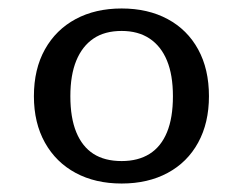

<svg xmlns="http://www.w3.org/2000/svg" viewBox="-20 -745 573 453"><path d="M473 -518Q473 -455 447.5 -408.5Q422 -362 375.5 -337Q329 -312 267 -312Q205 -312 158.5 -337Q112 -362 86 -408.5Q60 -455 60 -518Q60 -582 86 -628.5Q112 -675 158.5 -700Q205 -725 267 -725Q329 -725 375.5 -700Q422 -675 447.5 -628.5Q473 -582 473 -518ZM146 -518Q146 -467 160 -433Q174 -399 200.5 -382Q227 -365 267 -365Q306 -365 333 -382Q360 -399 374 -433Q388 -467 388 -518Q388 -568 374 -602Q360 -636 333 -654Q306 -672 267 -672Q227 -672 200.5 -654Q174 -636 160 -602Q146 -568 146 -518Z"/></svg>

Font: Roboto Serif
Style: Regular
Weight: 400
Designer: Greg Gazdowicz
Foundry: Commercial Type
Version: Version 1.008